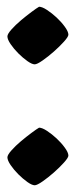

<svg xmlns="http://www.w3.org/2000/svg" viewBox="-20 -530 226 570"><path d="M96 -510Q105 -510 119.5 -500.5Q134 -491 148 -478Q162 -465 172.5 -450.5Q183 -436 183 -427Q183 -421 170 -406.5Q157 -392 140 -377Q123 -362 106.5 -350.5Q90 -339 83 -339Q75 -339 61.5 -348.5Q48 -358 34.5 -371.5Q21 -385 11.5 -399Q2 -413 2 -422Q2 -429 14 -442.5Q26 -456 42 -469.5Q58 -483 73.5 -494.5Q89 -506 96 -510ZM96 -151Q105 -151 119.5 -141.5Q134 -132 148 -119Q162 -106 172.5 -91.5Q183 -77 183 -68Q183 -62 170 -47.5Q157 -33 140 -18Q123 -3 106.5 8.5Q90 20 83 20Q75 20 61.5 10.5Q48 1 34.5 -12.5Q21 -26 11.5 -40Q2 -54 2 -63Q2 -70 14 -83.5Q26 -97 42 -110.5Q58 -124 73.5 -135.5Q89 -147 96 -151Z"/></svg>

Font: Hand Textur
Style: Regular
Weight: 400
Designer: F. H. Ehmcke um 1935
Foundry: Peter Wiegel
Version: Version 1.000